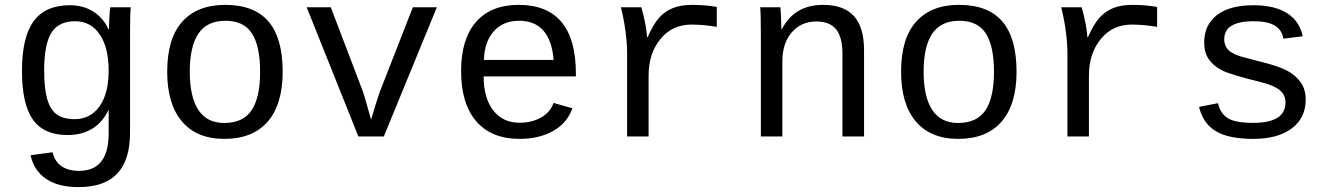

<svg xmlns="http://www.w3.org/2000/svg" viewBox="-20 -558 5441 785"><path d="M300.3 207Q218.3 207 168.5 173.3Q118.7 139.6 105 76.7L194.8 64.5Q203.1 101.1 230.7 120.8Q258.3 140.6 303.2 140.6Q424.3 140.6 424.3 -13.2V-107.9H423.3Q399.4 -57.6 356.9 -31.7Q314.5 -5.9 255.9 -5.9Q159.2 -5.9 114.5 -69.1Q69.8 -132.3 69.8 -268.1Q69.8 -406.2 117.7 -471.4Q165.5 -536.6 265.1 -536.6Q320.3 -536.6 361.1 -511Q401.9 -485.4 423.8 -438H425.3Q425.3 -452.6 427.2 -487.5Q429.2 -522.5 431.2 -528.3H514.6Q511.7 -502 511.7 -418.9V-15.6Q511.7 95.2 460 151.1Q408.2 207 300.3 207ZM424.3 -269Q424.3 -363.3 387.7 -417.2Q351.1 -471.2 287.1 -471.2Q220.2 -471.2 190.4 -424.6Q160.6 -377.9 160.6 -269Q160.6 -195.3 173.1 -152.6Q185.5 -109.9 211.9 -90.3Q238.3 -70.8 285.6 -70.8Q327.1 -70.8 358.6 -94Q390.1 -117.2 407.2 -161.9Q424.3 -206.5 424.3 -269Z M1135.7 -264.6Q1135.7 -131.3 1074.5 -60.8Q1013.2 9.8 897.5 9.8Q784.2 9.8 723.9 -61.5Q663.6 -132.8 663.6 -264.6Q663.6 -400.9 725.3 -469.5Q787.1 -538.1 900.4 -538.1Q1019.5 -538.1 1077.6 -470.2Q1135.7 -402.3 1135.7 -264.6ZM1043.5 -264.6Q1043.5 -369.6 1010 -421.4Q976.6 -473.1 901.9 -473.1Q826.2 -473.1 791 -420.4Q755.9 -367.7 755.9 -264.6Q755.9 -162.1 791 -108.6Q826.2 -55.2 896.5 -55.2Q974.1 -55.2 1008.8 -107.4Q1043.5 -159.7 1043.5 -264.6Z M1549.3 0H1445.3L1233.9 -528.3H1332.5L1463.4 -184.6L1471.7 -158.7L1497.1 -68.8L1514.2 -126L1533.2 -183.6L1668 -528.3H1766.1Z M1957.5 -245.6Q1957.5 -156.7 1996.8 -106.4Q2036.1 -56.2 2104.5 -56.2Q2154.8 -56.2 2192.6 -77.9Q2230.5 -99.6 2243.2 -137.2L2320.3 -115.2Q2298.8 -54.7 2241.5 -22.5Q2184.1 9.8 2104.5 9.8Q1989.3 9.8 1927.2 -62Q1865.2 -133.8 1865.2 -267.6Q1865.2 -397.9 1926 -468Q1986.8 -538.1 2101.6 -538.1Q2216.3 -538.1 2275.4 -468.3Q2334.5 -398.4 2334.5 -257.3V-245.6ZM2102.5 -473.1Q2037.1 -473.1 1999 -430.4Q1960.9 -387.7 1958.5 -313H2243.7Q2230 -473.1 2102.5 -473.1Z M2910.6 -448.2Q2856 -457.5 2807.1 -457.5Q2728.5 -457.5 2680.2 -398.4Q2631.8 -339.4 2631.8 -248V0H2543.9V-342.3Q2543.9 -379.4 2537.4 -429.7Q2530.8 -480 2518.6 -528.3H2602.1Q2621.6 -460.9 2625.5 -406.2H2627.9Q2652.3 -460.9 2675.8 -486.6Q2699.2 -512.2 2731.4 -525.1Q2763.7 -538.1 2810.1 -538.1Q2860.8 -538.1 2910.6 -529.8Z M3424.3 0V-339.4Q3424.3 -405.8 3398.7 -438Q3373 -470.2 3316.9 -470.2Q3256.3 -470.2 3217.5 -426Q3178.7 -381.8 3178.7 -306.2V0H3090.8V-415.5Q3090.8 -507.8 3087.9 -528.3H3170.9Q3171.4 -525.9 3171.9 -515.1Q3172.4 -504.4 3173.1 -490.5Q3173.8 -476.6 3174.8 -438H3176.3Q3227.5 -538.1 3345.2 -538.1Q3429.7 -538.1 3471.2 -492.4Q3512.7 -446.8 3512.7 -352.1V0Z M4136.2 -264.6Q4136.2 -131.3 4075 -60.8Q4013.7 9.8 3897.9 9.8Q3784.7 9.8 3724.4 -61.5Q3664.1 -132.8 3664.1 -264.6Q3664.1 -400.9 3725.8 -469.5Q3787.6 -538.1 3900.9 -538.1Q4020 -538.1 4078.1 -470.2Q4136.2 -402.3 4136.2 -264.6ZM4043.9 -264.6Q4043.9 -369.6 4010.5 -421.4Q3977.1 -473.1 3902.3 -473.1Q3826.7 -473.1 3791.5 -420.4Q3756.3 -367.7 3756.3 -264.6Q3756.3 -162.1 3791.5 -108.6Q3826.7 -55.2 3897 -55.2Q3974.6 -55.2 4009.3 -107.4Q4043.9 -159.7 4043.9 -264.6Z M4710.9 -448.2Q4656.2 -457.5 4607.4 -457.5Q4528.8 -457.5 4480.5 -398.4Q4432.1 -339.4 4432.1 -248V0H4344.2V-342.3Q4344.2 -379.4 4337.6 -429.7Q4331.1 -480 4318.8 -528.3H4402.3Q4421.9 -460.9 4425.8 -406.2H4428.2Q4452.6 -460.9 4476.1 -486.6Q4499.5 -512.2 4531.7 -525.1Q4564 -538.1 4610.4 -538.1Q4661.1 -538.1 4710.9 -529.8Z M5318.4 -150.9Q5318.4 -75.7 5261.5 -33Q5204.6 9.8 5104 9.8Q5003.4 9.8 4950.9 -21.7Q4898.4 -53.2 4882.3 -121.1L4960 -136.2Q4969.2 -94.2 4999.8 -75Q5030.3 -55.7 5104 -55.7Q5235.8 -55.7 5235.8 -139.2Q5235.8 -170.4 5211.9 -189.7Q5188 -209 5138.7 -221.2Q5009.8 -252.9 4975.1 -271Q4940.4 -289.1 4921.9 -316.2Q4903.3 -343.3 4903.3 -383.8Q4903.3 -455.6 4955.1 -496.1Q5006.8 -536.6 5105 -536.6Q5190.9 -536.6 5242.2 -504.2Q5293.5 -471.7 5306.2 -409.7L5227.1 -399.9Q5221.7 -435.1 5192.4 -453.1Q5163.1 -471.2 5105 -471.2Q4985.4 -471.2 4985.4 -397.5Q4985.4 -368.2 5005.6 -350.6Q5025.9 -333 5070.8 -322.3L5128.9 -307.1Q5208.5 -287.6 5243.4 -268.6Q5278.3 -249.5 5298.3 -220.9Q5318.4 -192.4 5318.4 -150.9Z"/></svg>

Font: Cousine
Style: Regular
Weight: 400
Monospace: yes
Designer: Steve Matteson
Foundry: Monotype Imaging Inc.
Version: Version 1.21